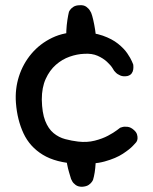

<svg xmlns="http://www.w3.org/2000/svg" viewBox="-20 -688 587 735"><path d="M276 -61Q194 -65 144 -95.5Q94 -126 70 -177.5Q46 -229 41 -294Q37 -347 52.5 -395.5Q68 -444 100.5 -482.5Q133 -521 180 -543.5Q227 -566 287 -565Q338 -564 373.5 -551.5Q409 -539 432 -520.5Q455 -502 467.5 -483.5Q480 -465 485 -453Q490 -441 490 -441Q490 -441 490.5 -435.5Q491 -430 490 -422Q489 -414 484 -407Q479 -400 468 -397Q452 -394 440.5 -399Q429 -404 423 -410.5Q417 -417 417 -417Q417 -417 410.5 -427.5Q404 -438 389.5 -451.5Q375 -465 353.5 -474.5Q332 -484 302 -482Q275 -481 246.5 -471Q218 -461 194 -440Q170 -419 155 -386Q140 -353 140 -307Q141 -256 153 -225.5Q165 -195 185 -178.5Q205 -162 229.5 -155.5Q254 -149 279 -146Q313 -142 342.5 -149.5Q372 -157 393.5 -168.5Q415 -180 427.5 -189.5Q440 -199 440 -199Q440 -199 448 -201.5Q456 -204 468.5 -202.5Q481 -201 493 -190Q502 -182 504.5 -173.5Q507 -165 506.5 -158Q506 -151 503.5 -147Q501 -143 501 -143Q501 -143 489 -130Q477 -117 450.5 -99.5Q424 -82 381 -70Q338 -58 276 -61ZM294 27Q279 27 269.5 20Q260 13 256 5Q252 -3 252 -3Q249 -13 244.5 -28Q240 -43 237 -59Q234 -75 233 -90L346 -97Q347 -80 346 -62Q345 -44 342.5 -28Q340 -12 336 1Q336 1 332.5 7Q329 13 320 19.5Q311 26 294 27ZM234 -533Q233 -551 234 -571.5Q235 -592 238 -611.5Q241 -631 244 -643Q244 -643 247.5 -649Q251 -655 260.5 -661.5Q270 -668 286 -668Q301 -669 310.5 -662Q320 -655 324.5 -647Q329 -639 329 -639Q333 -629 337 -611.5Q341 -594 344 -575Q347 -556 348 -540Z"/></svg>

Font: Sour Gummy Black Medium
Style: Regular
Weight: 500
Version: Version 1.000